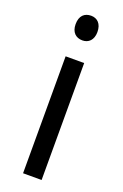

<svg xmlns="http://www.w3.org/2000/svg" viewBox="-145 -783 530 827"><g transform="rotate(20 120.5 -369.0)"><path d="M122 -738C92 -738 71 -720 71 -681C71 -644 92 -625 122 -625C150 -625 171 -644 171 -681C171 -719 150 -738 122 -738ZM163 -536H78V0H163Z"/></g></svg>

Font: Noto Sans Sinhala SemiCondensed
Style: Regular
Weight: 400
Width: 4
Designer: Jelle Bosma - Monotype Design Team
Foundry: Monotype Imaging Inc.
Version: Version 2.006